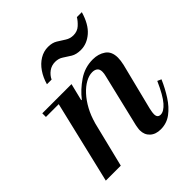

<svg xmlns="http://www.w3.org/2000/svg" viewBox="-184 -792 934 934"><g transform="rotate(-45 283.0 -324.5)"><path d="M392 13Q357 13 336.5 -6Q316 -25 316 -56Q316 -64 317.5 -72Q319 -80 320 -87L385 -359Q387 -367 388 -373Q389 -379 389 -386Q389 -404 379 -412Q369 -420 352 -420Q330 -420 305.5 -406.5Q281 -393 258 -368Q235 -343 216.5 -309Q198 -275 187 -234L215 -361H222Q252 -400 297.5 -431Q343 -462 398 -462Q436 -462 463.5 -443Q491 -424 491 -381Q491 -362 485 -336L425 -97Q422 -84 421 -76Q420 -68 420 -63Q420 -38 442 -38Q464 -38 489.5 -67Q515 -96 546 -166L566 -157Q547 -113 522 -74Q497 -35 465 -11Q433 13 392 13ZM26 0 133 -450H240L129 0ZM39 -425V-450H228V-425ZM155 -534Q165 -570 184.5 -598.5Q204 -627 230.5 -643Q257 -659 287 -659Q316 -659 335.5 -647Q355 -635 373.5 -623Q392 -611 415 -611Q442 -611 460.5 -628Q479 -645 489 -662H523Q504 -597 468 -566Q432 -535 390 -535Q359 -535 339 -547Q319 -559 301.5 -571Q284 -583 260 -583Q235 -583 216 -569Q197 -555 187 -534Z"/></g></svg>

Font: Libre Bodoni
Style: Italic
Weight: 400
Italic angle: -13°
Designer: Pablo Impallari, Rodrigo Fuenzalida
Foundry: Impallari Type
Version: Version 2.005;gftools[0.9.23]